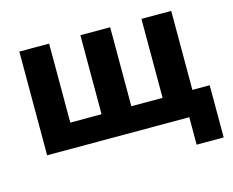

<svg xmlns="http://www.w3.org/2000/svg" viewBox="-90 -619 1064 878"><g transform="rotate(-15 442.0 -180.5)"><path d="M739 130V0H66V-491H207V-117H355V-491H496V-117H644V-491H785V-117H867V130Z"/></g></svg>

Font: Nunito Sans 12pt ExtraBold
Style: Regular
Weight: 800
Designer: Vernon Adams
Foundry: Vernon Adams
Version: Version 3.101;gftools[0.9.27]